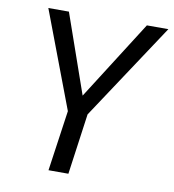

<svg xmlns="http://www.w3.org/2000/svg" viewBox="-78 -757 749 827"><g transform="rotate(10 296.0 -344.0)"><path d="M313 -266 276 0H189L227 -265L67 -688H157L278 -342L498 -688H592Z"/></g></svg>

Font: FiraGO Book
Style: Italic
Weight: 350
Italic angle: -8°
Designer: bBox Type GmbH
Foundry: bBox Type GmbH
Version: Version 1.001